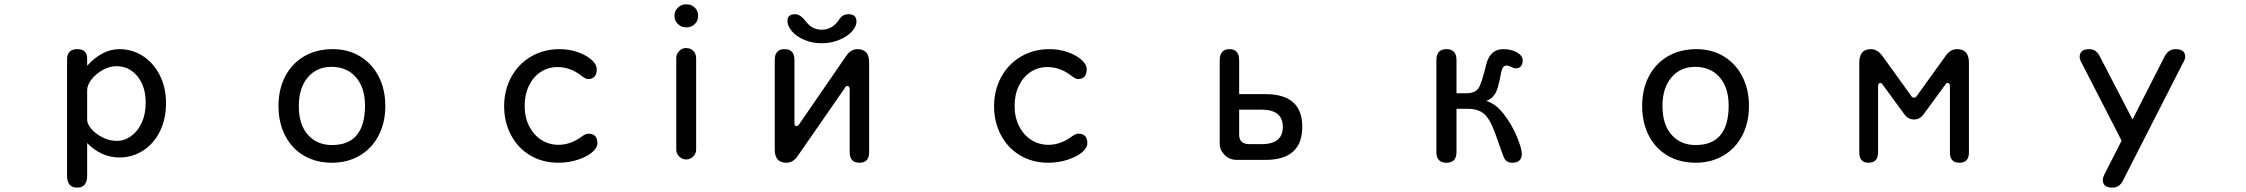

<svg xmlns="http://www.w3.org/2000/svg" viewBox="-20 -724 10283 879"><path d="M527 -499Q585 -499 633.5 -468Q682 -437 711 -380.5Q740 -324 740 -252Q740 -179 712 -122.5Q684 -66 635 -34.5Q586 -3 527 -3Q444 -3 379 -69V80Q379 135 333 135Q287 135 287 80V-452Q287 -499 334 -499Q379 -499 379 -456V-423Q448 -499 527 -499ZM514 -79Q550 -79 580.5 -101Q611 -123 629 -162.5Q647 -202 647 -253Q647 -329 609 -375Q571 -421 513 -421Q482 -421 451 -404Q420 -387 399.5 -361Q379 -335 379 -311V-176Q379 -156 399 -133Q419 -110 450.5 -94.5Q482 -79 514 -79Z M1744 -239Q1744 -162 1713 -103Q1682 -44 1626.5 -11.5Q1571 21 1500 21Q1427 21 1371.5 -11.5Q1316 -44 1285.5 -103Q1255 -162 1255 -239Q1255 -316 1286 -375Q1317 -434 1373 -466.5Q1429 -499 1504 -499Q1574 -499 1628.5 -466Q1683 -433 1713.5 -374Q1744 -315 1744 -239ZM1500 -60Q1651 -60 1651 -241Q1651 -323 1609.5 -370.5Q1568 -418 1497 -418Q1430 -418 1389 -369.5Q1348 -321 1348 -239Q1348 -154 1389.5 -107Q1431 -60 1500 -60Z M2712 -407Q2712 -362 2672 -362Q2661 -362 2638 -380Q2589 -417 2532 -417Q2490 -417 2456 -395Q2422 -373 2402 -332.5Q2382 -292 2382 -239Q2382 -186 2403 -145.5Q2424 -105 2459 -83Q2494 -61 2537 -61Q2593 -61 2645 -100Q2662 -112 2674 -112Q2715 -112 2715 -68Q2715 -47 2690.5 -26.5Q2666 -6 2624.5 7.5Q2583 21 2536 21Q2464 21 2407.5 -12.5Q2351 -46 2319.5 -105.5Q2288 -165 2288 -238Q2288 -311 2320.5 -371Q2353 -431 2411 -465Q2469 -499 2541 -499Q2587 -499 2626 -485Q2665 -471 2688.5 -450Q2712 -429 2712 -407Z M3068 -649V-653Q3068 -674 3083.5 -689Q3099 -704 3119 -704H3125Q3146 -704 3161 -689Q3176 -674 3176 -653V-649Q3176 -629 3161 -614Q3146 -599 3125 -599H3119Q3099 -599 3083.5 -614Q3068 -629 3068 -649ZM3076 -458Q3076 -477 3089.5 -490.5Q3103 -504 3121 -504Q3141 -504 3154 -491Q3167 -478 3167 -458V-39Q3167 -21 3153.5 -7.5Q3140 6 3121 6Q3103 6 3089.5 -7.5Q3076 -21 3076 -39Z M3859 -330Q3855 -330 3852.5 -328Q3850 -326 3847 -320L3632 -10Q3611 21 3580 21Q3527 21 3527 -39V-450Q3527 -499 3572 -499Q3617 -499 3617 -450V-164Q3617 -153 3619 -150Q3621 -147 3627 -147Q3631 -147 3633.5 -149Q3636 -151 3640 -157L3854 -468Q3875 -499 3906 -499Q3959 -499 3959 -438V-27Q3959 21 3915 21Q3870 21 3870 -27V-313Q3870 -323 3867.5 -326.5Q3865 -330 3859 -330ZM3621 -659Q3644 -659 3672 -623Q3698 -588 3743 -588Q3792 -588 3824 -638Q3839 -659 3864 -659Q3901 -659 3901 -626Q3901 -602 3879.5 -579Q3858 -556 3821 -541Q3784 -526 3742 -526Q3698 -526 3662 -541.5Q3626 -557 3605.5 -581Q3585 -605 3585 -628Q3585 -659 3621 -659Z M4955 -407Q4955 -362 4915 -362Q4904 -362 4881 -380Q4832 -417 4775 -417Q4733 -417 4699 -395Q4665 -373 4645 -332.5Q4625 -292 4625 -239Q4625 -186 4646 -145.5Q4667 -105 4702 -83Q4737 -61 4780 -61Q4836 -61 4888 -100Q4905 -112 4917 -112Q4958 -112 4958 -68Q4958 -47 4933.5 -26.5Q4909 -6 4867.5 7.5Q4826 21 4779 21Q4707 21 4650.5 -12.5Q4594 -46 4562.5 -105.5Q4531 -165 4531 -238Q4531 -311 4563.5 -371Q4596 -431 4654 -465Q4712 -499 4784 -499Q4830 -499 4869 -485Q4908 -471 4931.5 -450Q4955 -429 4955 -407Z M5942 -144Q5942 6 5778 8H5642Q5609 8 5586.5 -14.5Q5564 -37 5564 -67V-448Q5564 -499 5609 -499Q5653 -499 5653 -448V-293H5776Q5942 -292 5942 -144ZM5700 -64H5755Q5853 -64 5853 -143Q5853 -222 5755 -222H5653V-108Q5653 -64 5700 -64Z M6748 -319Q6763 -340 6784 -429Q6802 -499 6862 -499Q6899 -499 6925 -484Q6951 -469 6951 -448Q6951 -411 6917 -411Q6911 -411 6898 -418Q6885 -424 6877 -424Q6859 -424 6853 -395Q6844 -346 6836.5 -322Q6829 -298 6817 -284Q6805 -270 6784 -262Q6827 -250 6864.5 -201.5Q6902 -153 6924.5 -98.5Q6947 -44 6947 -20Q6947 21 6903 21Q6881 21 6870 6Q6864 -1 6836 -83Q6809 -164 6786 -190Q6759 -226 6699 -226H6648V-28Q6648 21 6602 21Q6556 21 6556 -28V-449Q6556 -499 6602 -499Q6648 -499 6648 -449V-297H6693Q6732 -297 6748 -319Z M7987 -239Q7987 -162 7956 -103Q7925 -44 7869.5 -11.5Q7814 21 7743 21Q7670 21 7614.5 -11.5Q7559 -44 7528.5 -103Q7498 -162 7498 -239Q7498 -316 7529 -375Q7560 -434 7616 -466.5Q7672 -499 7747 -499Q7817 -499 7871.5 -466Q7926 -433 7956.5 -374Q7987 -315 7987 -239ZM7743 -60Q7894 -60 7894 -241Q7894 -323 7852.5 -370.5Q7811 -418 7740 -418Q7673 -418 7632 -369.5Q7591 -321 7591 -239Q7591 -154 7632.5 -107Q7674 -60 7743 -60Z M8742 -277Q8748 -277 8750.5 -279Q8753 -281 8757 -287L8885 -465Q8907 -499 8940 -499Q8994 -499 8994 -437V-26Q8994 21 8950 21Q8907 21 8907 -26V-326Q8907 -337 8904.5 -340.5Q8902 -344 8896 -344Q8892 -344 8890 -342Q8888 -340 8884 -334L8786 -200Q8769 -177 8743 -177Q8716 -177 8699 -200L8601 -334Q8597 -340 8595 -342Q8593 -344 8589 -344Q8583 -344 8580.5 -340.5Q8578 -337 8578 -326V-26Q8578 21 8534 21Q8492 21 8492 -26V-437Q8492 -499 8545 -499Q8576 -499 8600 -465L8729 -286Q8733 -280 8735.5 -278.5Q8738 -277 8742 -277Z M9501 -463Q9501 -499 9545 -499Q9577 -499 9593 -466L9743 -177L9889 -464Q9907 -499 9940 -499Q9984 -499 9984 -464Q9984 -452 9974 -436L9700 101Q9684 135 9651 135Q9607 135 9607 100Q9607 89 9616 71L9693 -80L9510 -436Q9501 -451 9501 -463Z"/></svg>

Font: 寒蝉全圆体
Style: Regular
Weight: 400
Designer: Warren2060
      Designed by Motoya company      

      [Varela Round]
      Joe Prince(Latin component); Avraham Cornf
Foundry: ChillType
Version: Version 3.200